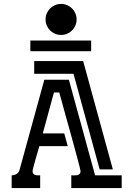

<svg xmlns="http://www.w3.org/2000/svg" viewBox="-20 -953 676 973"><path d="M196.8 -276.9H305.7L323.2 -212.4H179.2Q178.2 -208.5 175.3 -198.2Q172.4 -188 168.5 -174.6Q164.6 -161.1 160.4 -146.5Q156.2 -131.8 152.8 -119.1Q149.4 -106.4 147.2 -97.4Q145 -88.4 145 -85.9Q145 -77.1 148.7 -72.8Q152.3 -68.4 158.2 -66.4Q164.1 -64.5 170.9 -64.5Q177.7 -64.5 183.6 -64.5V0H39.1V-64.5Q53.7 -64.5 64.7 -71.8Q75.7 -79.1 79.6 -93.8L204.6 -548.8H329.1L461.9 -64.5H596.7V0H341.3V-64.5Q347.7 -64.5 355.7 -64.2Q363.8 -64 371.1 -65.4Q378.4 -66.9 383.3 -71.5Q388.2 -76.2 388.2 -85.9Q388.2 -88.4 384 -105.2Q379.9 -122.1 372.8 -148.4Q365.7 -174.8 356.7 -208Q347.7 -241.2 337.9 -276.4Q328.1 -311.5 318.6 -345.7Q309.1 -379.9 301.3 -408.4Q293.5 -437 287.8 -457.3Q282.2 -477.5 280.3 -484.4H253.4ZM401.4 -643.6 551.8 -94.7H484.9L352.5 -579.1H153.3V-643.6ZM289.6 -933.1Q305.7 -933.1 320.1 -927Q334.5 -920.9 345.2 -910.2Q356 -899.4 362.1 -885Q368.2 -870.6 368.2 -854.5Q368.2 -838.4 362.1 -824Q356 -809.6 345.2 -798.8Q334.5 -788.1 320.1 -782Q305.7 -775.9 289.6 -775.9Q273.4 -775.9 259 -782Q244.6 -788.1 233.9 -798.8Q223.1 -809.6 217 -824Q210.9 -838.4 210.9 -854.5Q210.9 -870.6 217 -885Q223.1 -899.4 233.9 -910.2Q244.6 -920.9 259 -927Q273.4 -933.1 289.6 -933.1ZM133.8 -747.6H441.9V-693.4H133.8Z"/></svg>

Font: Isar CAT
Style: Regular
Weight: 400
Designer: Digitized by Peter Wiegel
Foundry: CAT-Fonts, Peter Wiegel
Version: Version 1.000; ttfautohint (v1.3)